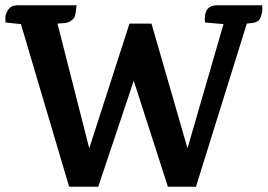

<svg xmlns="http://www.w3.org/2000/svg" viewBox="-20 -705 1011 725"><path d="M799 -685H970Q970 -684 970.5 -675Q971 -666 969.5 -658.5Q968 -651 965 -642Q958 -620 930 -618L912 -616L720 0H614L485 -400L351 0H241L59 -614L1 -620Q0 -631 0.5 -642.5Q1 -654 12 -669.5Q23 -685 45 -685H269Q266 -647 260 -638Q246 -620 225 -618L197 -616L317 -145L469 -616H552L688 -145L824 -614L754 -620Q748 -685 799 -685Z"/></svg>

Font: Karma
Style: Bold
Weight: 700
Designer: Joana Correia
Foundry: Indian Type Foundry
Version: Version 1.202;PS 1.0;hotconv 1.0.78;makeotf.lib2.5.61930; tt